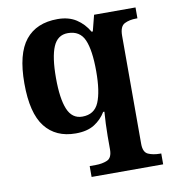

<svg xmlns="http://www.w3.org/2000/svg" viewBox="-86 -620 819 922"><g transform="rotate(-10 324.0 -158.5)"><path d="M286 229V176H315Q348 176 372 165.5Q396 155 396 114V49Q396 24 397.5 -11Q399 -46 401 -69H395Q374 -34 339 -12Q304 10 248 10Q151 10 98.5 -57Q46 -124 46 -269Q46 -413 99.5 -479.5Q153 -546 256 -546Q310 -546 347 -522Q384 -498 407 -458H413L433 -536H635V-483H629Q596 -483 572 -471Q548 -459 548 -413V114Q548 155 572 165.5Q596 176 629 176H635V229ZM293 -64Q352 -64 374 -116Q396 -168 396 -267Q396 -370 374 -420.5Q352 -471 293 -471Q243 -471 221.5 -420.5Q200 -370 200 -268Q200 -168 221.5 -116Q243 -64 293 -64Z"/></g></svg>

Font: Noto Serif Myanmar
Style: Bold
Weight: 700
Designer: Ben Mitchell and the Monotype Design Team
Foundry: Monotype Imaging Inc.
Version: Version 2.106; ttfautohint (v1.8.4.7-5d5b)